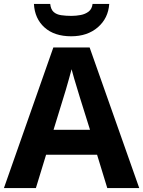

<svg xmlns="http://www.w3.org/2000/svg" viewBox="-20 -959 730 979"><path d="M527 0 475 -170H215L163 0H0L252 -717H437L690 0ZM387 -463Q382 -480 374 -506Q366 -532 358 -559Q350 -586 345 -606Q340 -586 331.5 -556.5Q323 -527 315.5 -500.5Q308 -474 304 -463L253 -297H439ZM537 -939Q532 -866 479 -820Q426 -774 343 -774Q257 -774 207 -819Q157 -864 153 -939H236Q239 -911 253.5 -898Q268 -885 292 -881.5Q316 -878 344 -878Q368 -878 391.5 -882.5Q415 -887 432 -900Q449 -913 452 -939Z"/></svg>

Font: Noto Sans Javanese
Style: Regular
Weight: 400
Designer: Monotype Design Team
Foundry: Monotype Imaging Inc.
Version: Version 2.004